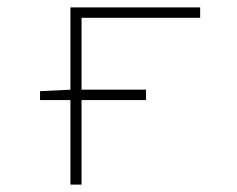

<svg xmlns="http://www.w3.org/2000/svg" viewBox="-20 -498 640 518"><path d="M170 0V-478H520V-450H200V0ZM88 -228V-252L170 -256H374V-228Z"/></svg>

Font: Source Code Pro ExtraLight
Style: Regular
Weight: 200
Monospace: yes
Designer: Paul D. Hunt, Teo Tuominen
Foundry: Adobe
Version: Version 1.026;hotconv 1.1.0;makeotfexe 2.6.0